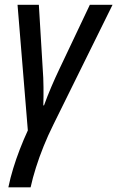

<svg xmlns="http://www.w3.org/2000/svg" viewBox="-20 -558 499 818"><path d="M15.6 240.2Q23.9 199.7 36.4 159.2Q48.8 118.7 64.5 78.1Q80.1 37.6 98.6 -2.4L54.7 -537.6H145.5L162.1 -262.7Q163.6 -246.1 164.3 -226.6Q165 -207 165.3 -186.5Q165.5 -166 165.3 -146.2Q165 -126.5 164.6 -108.9H167.5Q181.6 -147.9 198.7 -188Q215.8 -228 232.9 -263.7L362.8 -537.6H459.5L207.5 -27.3Q184.6 18.6 165.8 65.2Q147 111.8 133.1 156Q119.1 200.2 110.4 240.2Z"/></svg>

Font: Open Sans SemiCondensed Medium
Style: Italic
Weight: 500
Width: 4
Italic angle: -12°
Designer: Monotype Design Team
Foundry: Monotype Imaging Inc.
Version: Version 3.000